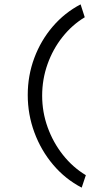

<svg xmlns="http://www.w3.org/2000/svg" viewBox="-20 -755 490 879"><path d="M354 104Q279 65 223.5 -0.5Q168 -66 137.5 -148.5Q107 -231 107 -320Q107 -409 137 -489.5Q167 -570 221.5 -633.5Q276 -697 349 -735L368 -676Q310 -641 266 -585.5Q222 -530 197.5 -461Q173 -392 173 -317Q173 -242 198 -172.5Q223 -103 268 -46Q313 11 373 47Z"/></svg>

Font: Inconsolata SemiCondensed
Style: Regular
Weight: 400
Width: 4
Monospace: yes
Designer: Raph Levien, Cyreal, Brenton Simpson
Foundry: Raph Levien, Cyreal, Google
Version: Version 3.001; ttfautohint (v1.8.2.53-6de2)